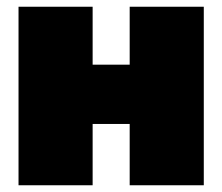

<svg xmlns="http://www.w3.org/2000/svg" viewBox="-20 -550 660 570"><path d="M35 0V-530H255V-358H365V-530H585V0H365V-182H255V0Z"/></svg>

Font: Golos Text Black
Style: Regular
Weight: 900
Designer: A.Korolkova, Vitaly Kuzmin
Foundry: ParaType Ltd
Version: Version 2.004